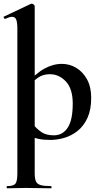

<svg xmlns="http://www.w3.org/2000/svg" viewBox="-30 -745 546 1040"><path d="M8 275Q6 275 6 269Q6 263 8 263Q43 263 53.5 250Q64 237 64 194V-589Q64 -623 58 -638.5Q52 -654 35 -654Q22 -654 -2 -643Q-6 -642 -9 -648Q-12 -654 -9 -655L137 -724Q139 -725 142 -725Q147 -725 152.5 -720.5Q158 -716 158 -712V194Q158 222 164.5 237Q171 252 190 257.5Q209 263 247 263Q249 263 249 269Q249 275 247 275Q218 275 183 274Q148 273 110 273Q81 273 54.5 274Q28 275 8 275ZM243 13Q205 13 177.5 7Q150 1 111 -12L146 -75Q168 -48 193.5 -30Q219 -12 262 -12Q309 -12 336.5 -53Q364 -94 364 -184Q364 -264 327 -303.5Q290 -343 240 -343Q202 -343 175.5 -324Q149 -305 123 -276L112 -288Q163 -347 210 -373Q257 -399 305 -399Q347 -399 383 -377.5Q419 -356 441.5 -315Q464 -274 464 -215Q464 -151 444 -107Q424 -63 391 -36.5Q358 -10 319 1.5Q280 13 243 13Z"/></svg>

Font: Cormorant Infant Light
Style: Regular
Weight: 300
Designer: Christian Thalmann (Catharsis Fonts)
Foundry: Catharsis Fonts
Version: Version 4.001